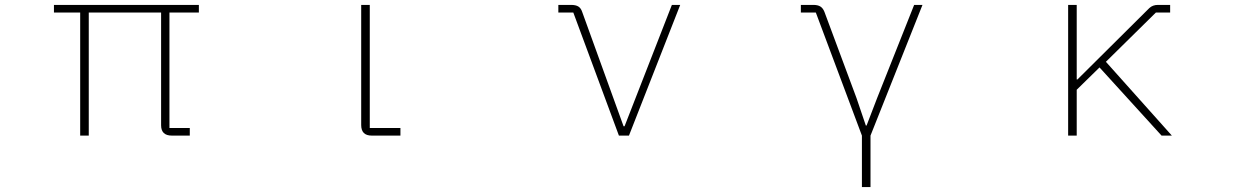

<svg xmlns="http://www.w3.org/2000/svg" viewBox="-20 -553 5040 783"><path d="M307 0V-502H200V-533H791V-502H671V-31H754V0H681Q637 0 637 -42V-502H342V0Z M1496 0Q1453 0 1453 -43V-533H1488V-31H1613V0Z M2504 0 2318 -502H2257V-533H2309Q2328 -533 2338.5 -526.5Q2349 -520 2354 -505L2523 -38H2527L2720 -533H2754L2545 0Z M3495 210V0L3307 -502H3246V-533H3297Q3315 -533 3325.5 -526.5Q3336 -520 3342 -505L3473 -153L3511 -41H3514L3557 -153L3708 -533H3742L3530 0V210Z M4336 0V-533H4371V-229H4374L4667 -520Q4681 -533 4702 -533H4752V-502H4694L4490 -301L4759 0H4717L4464 -278L4371 -187V0Z"/></svg>

Font: IBM Plex Sans JP ExtraLight
Style: Regular
Weight: 200
Designer: Mike Abbink; Paul van der Laan; Pieter van Rosmalen; Wujin Sim; Yejin Wi; Jinhee Kim; Boomi Park; Yona Kim; Kichan Ma
Foundry: Sandoll Inc.
Version: Version 1.001